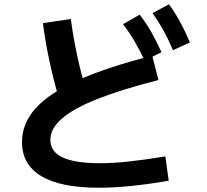

<svg xmlns="http://www.w3.org/2000/svg" viewBox="-20 -838 978 905"><path d="M83.7 -168.6Q83.7 -256.4 148.4 -328.1Q213.2 -399.7 348.1 -460.3Q483 -520.9 697.6 -575.5L726.8 -460.8Q551.4 -416 438.8 -371.3Q326.3 -326.6 271.8 -279.1Q217.4 -231.7 217.4 -178.9Q217.4 -122.7 275.7 -95.7Q334.1 -68.7 452.1 -68.7Q509.7 -68.7 578.5 -75.8Q647.4 -82.8 759.4 -100.6L775.2 13.9Q680.7 30.2 598.7 38.5Q516.8 46.9 444.4 46.9Q266.7 46.9 175.2 -7.4Q83.7 -61.7 83.7 -168.6ZM182.2 -728.9 313.9 -748.5Q325.1 -662.5 343.9 -575.5Q362.7 -488.6 389 -401.8L258.8 -370.5Q232 -460.8 213 -550.3Q193.9 -639.7 182.2 -728.9ZM559.8 -724 638.3 -768.8Q668.2 -730.6 691.6 -689.8Q715 -648.9 741.2 -592L661.8 -552.5Q637.3 -604.1 613.6 -644.7Q589.8 -685.3 559.8 -724ZM699 -776.1 776.4 -817.8Q805.7 -777.3 828.9 -734.9Q852.1 -692.4 875.2 -637.9L795.3 -601.4Q773 -653.9 750.3 -695Q727.5 -736.1 699 -776.1Z"/></svg>

Font: WEMIX Pretendard Variable
Style: Regular
Weight: 400
Designer: Base glyphs from Inter by Rasmus Andersson; Hangeul glyphs from Noto Sans CJK(Source Han Sans) by Jang Soo-young and Kan
Foundry: Kil Hyung-jin
Version: Version 1.000;Glyphs 3.2 (3208)